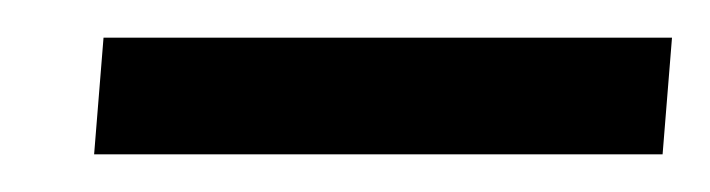

<svg xmlns="http://www.w3.org/2000/svg" viewBox="-20 -710 377 102"><path d="M30 -628 35 -690H337L332 -628Z"/></svg>

Font: PRinguin Sans
Style: Italic
Weight: 400
Designer: Vernon Adams
Foundry: Vernon Adams
Version: ""